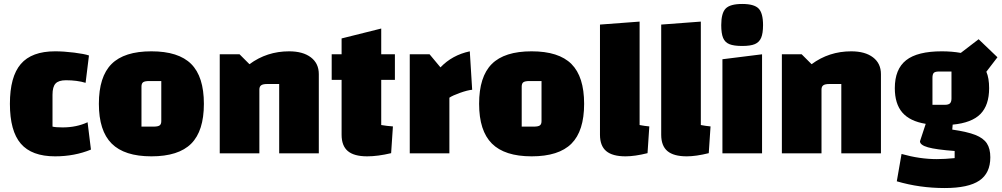

<svg xmlns="http://www.w3.org/2000/svg" viewBox="-20 -774 5059 969"><path d="M30 -250Q30 -387 85 -451Q140 -515 258 -515Q302 -515 354 -508.5Q406 -502 429 -494L412 -356Q369 -369 313 -369Q276 -369 260.5 -352.5Q245 -336 245 -296V-135Q261 -131 296 -131Q366 -131 422 -157L439 -19Q356 15 258 15Q140 15 85 -49Q30 -113 30 -250Z M479 -250Q479 -387 543 -451Q607 -515 744 -515Q881 -515 945 -451Q1009 -387 1009 -250Q1009 -113 945 -49Q881 15 744 15Q608 15 543.5 -49.5Q479 -114 479 -250ZM755 -135Q777 -135 785.5 -141Q794 -147 794 -163V-365H733Q711 -365 702.5 -359Q694 -353 694 -337V-135Z M1089 -500H1189L1239 -450Q1327 -515 1439 -515Q1509 -515 1549 -484.5Q1589 -454 1589 -400V0H1389V-350H1328Q1307 -350 1298 -343.5Q1289 -337 1289 -322V0H1089Z M1904 -371V-143Q1933 -138 1963 -136L1954 -1Q1887 15 1833 15Q1767 15 1735.5 -11.5Q1704 -38 1704 -94V-371H1654V-500H1704V-580L1904 -630V-500H1973V-371Z M2203 -434Q2262 -496 2351 -515L2363 -321Q2340 -319 2302 -305.5Q2264 -292 2248 -281V0H2048V-500H2148Z M2398 -250Q2398 -387 2462 -451Q2526 -515 2663 -515Q2800 -515 2864 -451Q2928 -387 2928 -250Q2928 -113 2864 -49Q2800 15 2663 15Q2527 15 2462.5 -49.5Q2398 -114 2398 -250ZM2674 -135Q2696 -135 2704.5 -141Q2713 -147 2713 -163V-365H2652Q2630 -365 2621.5 -359Q2613 -353 2613 -337V-135Z M3257 -136 3248 -1Q3184 15 3137 15Q3071 15 3039.5 -11.5Q3008 -38 3008 -94V-650L3208 -665V-143Q3234 -138 3257 -136Z M3566 -136 3557 -1Q3493 15 3446 15Q3380 15 3348.5 -11.5Q3317 -38 3317 -94V-650L3517 -665V-143Q3543 -138 3566 -136Z M3620 0ZM3826 -500V0H3626V-475ZM3620 -647Q3620 -708 3642.5 -731Q3665 -754 3726 -754Q3786 -754 3808.5 -731Q3831 -708 3831 -647Q3831 -606 3821.5 -583.5Q3812 -561 3790 -551.5Q3768 -542 3726 -542Q3684 -542 3661.5 -551Q3639 -560 3629.5 -582.5Q3620 -605 3620 -647Z M3926 -500H4026L4076 -450Q4164 -515 4276 -515Q4346 -515 4386 -484.5Q4426 -454 4426 -400V0H4226V-350H4165Q4144 -350 4135 -343.5Q4126 -337 4126 -322V0H3926Z M4978 20Q4978 100 4922.5 137.5Q4867 175 4748 175Q4621 175 4506 141L4530 3Q4622 29 4708 29Q4748 29 4798 24V-12Q4704 -19 4663.5 -30.5Q4623 -42 4623 -61L4652 -149Q4572 -162 4534 -206Q4496 -250 4496 -329Q4496 -425 4553 -470Q4610 -515 4733 -515Q4784 -515 4829 -507L4919 -576L5014 -485L4958 -412Q4972 -380 4972 -329Q4972 -243 4928 -198.5Q4884 -154 4788 -145L4786 -120Q4862 -109 4902.5 -93Q4943 -77 4960.5 -50.5Q4978 -24 4978 20ZM4686 -245H4748Q4767 -245 4774.5 -252.5Q4782 -260 4782 -277V-413H4718Q4700 -413 4693 -406.5Q4686 -400 4686 -381Z"/></svg>

Font: Changa Black
Style: Regular
Weight: 900
Designer: Eduardo Rodriguez Tunni
Foundry: Eduardo Rodriguez Tunni
Version: Version 2.001; ttfautohint (v1.5.10-5e6f)